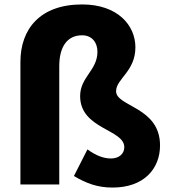

<svg xmlns="http://www.w3.org/2000/svg" viewBox="-20 -831 772 865"><path d="M487 14C629 14 701 -71 701 -176C701 -350 503 -350 503 -420C503 -476 590 -509 590 -618C590 -717 510 -811 350 -811C160 -811 72 -700 72 -552V0H247V-533C247 -618 281 -672 350 -672C394 -672 419 -640 419 -598C419 -514 341 -484 341 -398C341 -249 540 -249 540 -168C540 -138 516 -117 480 -117C447 -117 412 -130 374 -158L313 -38C369 -5 419 14 487 14Z"/></svg>

Font: Noto Sans HK Black
Style: Regular
Weight: 900
Designer: Ryoko NISHIZUKA 西塚涼子 (kana, bopomofo & ideographs); Paul D. Hunt (Latin, Greek & Cyrillic); Sandoll Communications 산돌커뮤니
Foundry: Adobe
Version: Version 2.004;hotconv 1.0.118;makeotfexe 2.5.65603